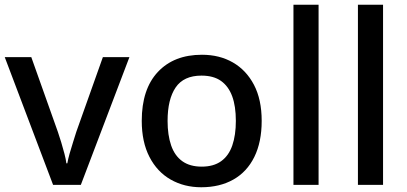

<svg xmlns="http://www.w3.org/2000/svg" viewBox="-20 -780 1719 810"><path d="M204 0 0 -539H112L224 -224Q231 -204 238.5 -179Q246 -154 252 -131Q258 -108 260 -91H264Q267 -108 273.5 -131.5Q280 -155 288 -179.5Q296 -204 302 -224L414 -539H526L321 0Z M1084 -270Q1084 -181 1053 -118Q1022 -55 964.5 -22.5Q907 10 829 10Q757 10 700 -22.5Q643 -55 610.5 -118Q578 -181 578 -270Q578 -404 646 -476.5Q714 -549 832 -549Q906 -549 962.5 -516.5Q1019 -484 1051.5 -422Q1084 -360 1084 -270ZM687 -270Q687 -210 702 -166.5Q717 -123 749 -100Q781 -77 831 -77Q881 -77 913 -100Q945 -123 960 -166.5Q975 -210 975 -270Q975 -332 959.5 -374Q944 -416 912.5 -438.5Q881 -461 830 -461Q755 -461 721 -411Q687 -361 687 -270Z M1324 0H1218V-760H1324Z M1596 0H1490V-760H1596Z"/></svg>

Font: Noto Sans Cham Medium
Style: Regular
Weight: 500
Version: Version 2.002